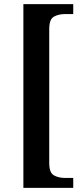

<svg xmlns="http://www.w3.org/2000/svg" viewBox="-20 -780 408 928"><path d="M93 128V-760H334V-712H294Q263 -712 240.5 -699.5Q218 -687 218 -640V8Q218 55 240.5 67.5Q263 80 294 80H334V128Z"/></svg>

Font: Noto Serif Tamil SemiCondensed SemiBold
Style: Regular
Weight: 600
Width: 4
Designer: Indian Type Foundry, Tom Grace, and the Monotype Design Team
Foundry: Monotype Imaging Inc.
Version: Version 2.004; ttfautohint (v1.8.4.7-5d5b)